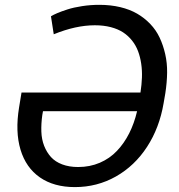

<svg xmlns="http://www.w3.org/2000/svg" viewBox="-20 -757 735 787"><path d="M387.1 -737.2Q433.2 -737.2 472.7 -727.8Q512.1 -718.4 542.1 -701Q572.1 -683.6 595.9 -658.7Q619.7 -633.9 634.2 -603Q648.8 -572.1 657.1 -535.7Q665.5 -499.3 665 -459Q664.4 -418.7 657.7 -375L650.6 -333.8Q633.5 -233 582.7 -155Q532 -77.1 455.1 -33.6Q378.2 9.9 286.9 9.9Q201 9.9 143.6 -29.8Q86.3 -69.6 64.1 -143.5Q41.9 -217.3 58.2 -316.8L68.2 -377.8H555.8Q560.7 -409.8 561.8 -438.9Q562.9 -468 558.8 -495.9Q554.7 -523.8 545.8 -547.4Q536.9 -571 521.3 -590.7Q505.7 -610.4 484.6 -624.3Q463.4 -638.1 433.9 -645.8Q404.5 -653.4 368.6 -653.4Q290.8 -653.4 200.3 -616.5L188.9 -690.3Q198.9 -696.4 215 -703.3Q231.2 -710.2 256.6 -718.4Q282 -726.6 316.6 -731.9Q351.2 -737.2 387.1 -737.2ZM541.9 -301.1H156.2L153.4 -285.5Q148.4 -249.3 149.5 -217.5Q150.6 -185.7 161 -159.1Q171.5 -132.5 189.1 -113.1Q206.7 -93.8 235.1 -83.1Q263.5 -72.4 300.4 -72.4Q348.4 -72.4 389 -89.8Q429.7 -107.2 459.3 -138.5Q489 -169.7 509.6 -210.6Q530.2 -251.4 541.9 -301.1Z"/></svg>

Font: Karasuma Gothic
Style: Italic
Weight: 400
Italic angle: -9.39999°
Designer: Rasmus Andersson / Ryoko Nishizuka
Foundry: Genbu
Version: Version 1.00